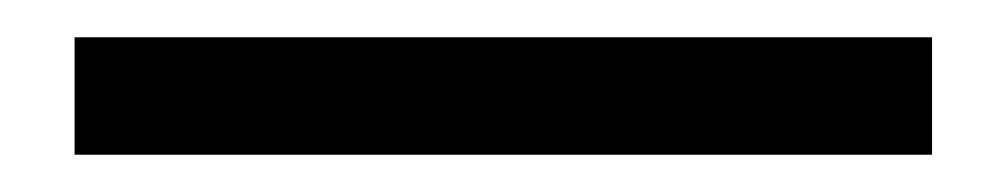

<svg xmlns="http://www.w3.org/2000/svg" viewBox="-20 -20 540 103"><path d="M20 63V0H480V63Z"/></svg>

Font: Nunito Sans 12pt ExtraLight 12pt SemiBold
Style: Regular
Weight: 600
Version: Version 3.101;gftools[0.9.27]